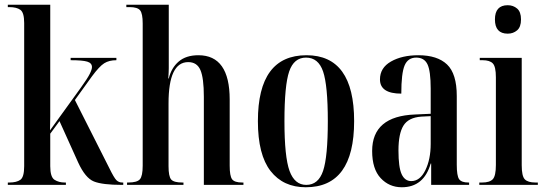

<svg xmlns="http://www.w3.org/2000/svg" viewBox="-20 -780 2303 810"><path d="M13 0H258V-10H253Q228 -10 210 -21.5Q192 -33 192 -79V-216L231 -269L310 -94Q340 -29 376 -14.5Q412 0 495 0H500V-10H496Q481 -10 471 -20Q461 -30 441 -71L296 -358L368 -458Q399 -500 419.5 -513Q440 -526 471 -526V-536H278V-526Q328 -526 348 -520Q368 -514 368 -497Q368 -487 358.5 -468Q349 -449 321 -410L191 -230Q192 -257 192 -289Q192 -321 192 -346V-760H13V-750H19Q50 -750 66 -738.5Q82 -727 82 -683V-79Q82 -33 66 -21.5Q50 -10 19 -10H13Z M516 0H754V-10H749Q713 -10 702 -23Q691 -36 691 -79V-344Q691 -518 774 -518Q811 -518 825.5 -484.5Q840 -451 840 -372V0H1007V-10H1002Q969 -10 959 -24Q949 -38 949 -81V-360Q949 -547 817 -547Q765 -547 734 -520.5Q703 -494 692 -449H690Q692 -477 692 -492.5Q692 -508 692 -525V-760H513V-750H527Q560 -750 571 -736.5Q582 -723 582 -681V-81Q582 -37 570 -23.5Q558 -10 521 -10H516Z M1270 10Q1474 10 1474 -269Q1474 -547 1273 -547Q1068 -547 1068 -269Q1068 -127 1121.5 -58.5Q1175 10 1270 10ZM1272 0Q1223 0 1201.5 -59Q1180 -118 1180 -269Q1180 -420 1200 -478.5Q1220 -537 1271 -537Q1323 -537 1343 -478.5Q1363 -420 1363 -269Q1363 -118 1343 -59Q1323 0 1272 0Z M1675 10Q1768 10 1797 -90H1799V0H1959V-10H1956Q1927 -10 1917 -24Q1907 -38 1907 -85V-375Q1907 -469 1866 -508Q1825 -547 1745 -547Q1676 -547 1629.5 -520.5Q1583 -494 1583 -445Q1583 -385 1673 -385Q1673 -471 1687 -504Q1701 -537 1736 -537Q1770 -537 1783.5 -508.5Q1797 -480 1797 -406V-300L1731 -297Q1550 -290 1550 -143Q1550 -67 1586 -28.5Q1622 10 1675 10ZM1715 -16Q1688 -16 1674.5 -45Q1661 -74 1661 -145Q1661 -216 1682 -250Q1703 -284 1757 -288L1797 -290V-173Q1797 -108 1774.5 -62Q1752 -16 1715 -16Z M2122 -638Q2145 -638 2161.5 -652Q2178 -666 2178 -698Q2178 -730 2161.5 -744Q2145 -758 2122 -758Q2068 -758 2068 -698Q2068 -638 2122 -638ZM2002 0H2249V-10H2239Q2207 -10 2194 -23.5Q2181 -37 2181 -83V-536H2004V-526H2016Q2046 -526 2059 -512.5Q2072 -499 2072 -454V-84Q2072 -38 2059 -24Q2046 -10 2014 -10H2002Z"/></svg>

Font: Noto Serif Display Condensed Semi
Style: Regular
Weight: 600
Width: 3
Designer: Monotype Design Team
Foundry: Monotype Imaging Inc.
Version: Version 1.900